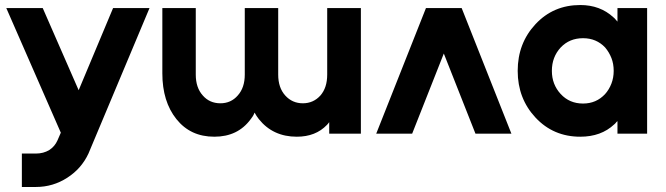

<svg xmlns="http://www.w3.org/2000/svg" viewBox="-20 -532 2650 764"><path d="M5 -500 222 -4 209 26Q198 51 176 65Q153 79 123 79H67V212H123Q191 212 248 175Q276 157 297 133Q318 109 332 79L575 -500H430L293 -173L150 -500Z M626 -500V-240Q626 -184 640 -138.5Q654 -93 682 -58Q710 -23 747.5 -5.5Q785 12 833 12Q926 12 977 -57Q982 -63 986 -69.5Q990 -76 993 -84Q997 -77 1001 -70.5Q1005 -64 1010 -58Q1066 12 1161 12Q1236 12 1281 -35Q1283 -37 1285.5 -40Q1288 -43 1290 -46V0H1416V-500H1282V-235Q1282 -183 1255 -152Q1227 -121 1185 -121Q1143 -121 1115 -152Q1087 -183 1087 -235V-500H954V-235Q954 -183 926 -152Q899 -121 857 -121Q814 -121 787 -152Q759 -183 759 -235V-500Z M1477 0 1675 -500H1817L2015 0H1872L1746 -319L1620 0Z M2437 -500V-446Q2433 -450 2429.5 -454.5Q2426 -459 2421 -463Q2368 -512 2289 -512Q2182 -512 2111 -436Q2040 -360 2040 -250Q2040 -140 2111 -64Q2182 12 2289 12Q2372 12 2424 -37Q2428 -40 2430.5 -43.5Q2433 -47 2437 -50V0H2555V-500ZM2300 -380Q2353 -380 2388 -343Q2404 -324 2413 -301Q2422 -278 2422 -250Q2422 -223 2413 -199.5Q2404 -176 2388 -158Q2353 -120 2300 -120Q2246 -120 2211 -158Q2176 -196 2176 -250Q2176 -305 2211 -343Q2246 -380 2300 -380Z"/></svg>

Font: Unageo
Style: Bold
Weight: 700
Designer: Richard Sepsi
Foundry: Richard Sepsi
Version: Version 2.000